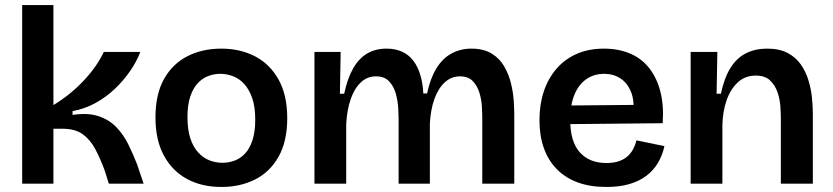

<svg xmlns="http://www.w3.org/2000/svg" viewBox="-20 -729 3306 762"><path d="M68 0V-709H192V-312Q227 -333 258 -358.5Q289 -384 315 -412Q341 -440 360.5 -468.5Q380 -497 392 -523H537Q522 -484 496 -446.5Q470 -409 436 -376.5Q402 -344 359.5 -320.5Q317 -297 268 -288V-273Q329 -282 371 -268Q413 -254 441.5 -224.5Q470 -195 489 -156.5Q508 -118 524 -77L550 0H412L396 -51Q378 -100 358 -137.5Q338 -175 308 -196.5Q278 -218 229 -218H192V0Z M859 13Q781 13 722.5 -18.5Q664 -50 630.5 -111.5Q597 -173 597 -263Q597 -355 631 -415.5Q665 -476 724 -506Q783 -536 858 -536Q934 -536 993 -505Q1052 -474 1086 -412.5Q1120 -351 1120 -260Q1120 -168 1085.5 -107Q1051 -46 992 -16.5Q933 13 859 13ZM863 -83Q888 -83 911 -91.5Q934 -100 952.5 -119.5Q971 -139 982 -172.5Q993 -206 993 -254Q993 -305 981 -339.5Q969 -374 949.5 -395.5Q930 -417 905 -426.5Q880 -436 854 -436Q830 -436 807 -427.5Q784 -419 765.5 -399.5Q747 -380 735.5 -347Q724 -314 724 -265Q724 -214 735.5 -179.5Q747 -145 767 -123.5Q787 -102 811.5 -92.5Q836 -83 863 -83Z M1228 0V-325V-523H1332L1329 -357H1346Q1359 -418 1381.5 -457.5Q1404 -497 1437 -516.5Q1470 -536 1514 -536Q1550 -536 1576.5 -523.5Q1603 -511 1620.5 -488Q1638 -465 1648 -432Q1658 -399 1660 -358H1675Q1688 -419 1712.5 -458.5Q1737 -498 1772.5 -517Q1808 -536 1851 -536Q1900 -536 1932 -516Q1964 -496 1982 -464Q2000 -432 2008.5 -396Q2017 -360 2019 -327.5Q2021 -295 2021 -274V0H1894V-258Q1894 -278 1892.5 -306Q1891 -334 1882.5 -361.5Q1874 -389 1856 -407.5Q1838 -426 1805 -426Q1771 -426 1745 -402Q1719 -378 1704 -336Q1689 -294 1686 -239V0H1562V-250Q1562 -269 1560.5 -298.5Q1559 -328 1551 -357Q1543 -386 1524.5 -406Q1506 -426 1472 -426Q1437 -426 1411.5 -401.5Q1386 -377 1371.5 -334.5Q1357 -292 1354 -237V0Z M2386 13Q2322 13 2273 -5Q2224 -23 2190 -57.5Q2156 -92 2138.5 -141Q2121 -190 2121 -252Q2121 -314 2138 -365.5Q2155 -417 2188 -455.5Q2221 -494 2268.5 -515Q2316 -536 2377 -536Q2434 -536 2479.5 -517Q2525 -498 2555.5 -460Q2586 -422 2600.5 -367Q2615 -312 2610 -240L2202 -236V-310L2535 -313L2493 -272Q2499 -328 2484.5 -364Q2470 -400 2442 -418Q2414 -436 2378 -436Q2337 -436 2306.5 -414.5Q2276 -393 2259.5 -352.5Q2243 -312 2243 -254Q2243 -167 2281 -124.5Q2319 -82 2387 -82Q2416 -82 2437 -89.5Q2458 -97 2471.5 -109.5Q2485 -122 2493.5 -138.5Q2502 -155 2506 -172L2617 -149Q2609 -113 2591.5 -83Q2574 -53 2545.5 -31.5Q2517 -10 2478 1.5Q2439 13 2386 13Z M2721 0V-315V-523H2827L2824 -357H2841Q2855 -422 2880 -461Q2905 -500 2941.5 -518Q2978 -536 3024 -536Q3073 -536 3105.5 -519Q3138 -502 3158 -473.5Q3178 -445 3188.5 -410.5Q3199 -376 3202.5 -341Q3206 -306 3206 -276V0H3079V-260Q3079 -280 3077 -308Q3075 -336 3065.5 -363.5Q3056 -391 3036 -410Q3016 -429 2979 -429Q2937 -429 2908 -402Q2879 -375 2863.5 -330.5Q2848 -286 2847 -231V0Z"/></svg>

Font: Bricolage Grotesque 48pt Condensed ExtraBold SemiBold
Style: Regular
Weight: 600
Version: Version 1.000;gftools[0.9.30]